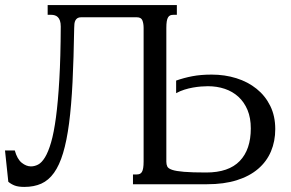

<svg xmlns="http://www.w3.org/2000/svg" viewBox="-20 -736 1164 767"><path d="M553.7 -624.5Q553.7 -642.1 548.8 -654.5Q543.9 -667 526.4 -667H303.7Q294.9 -667 289.6 -663.6Q284.2 -660.2 281.2 -654.5Q278.3 -648.9 277.3 -641.1Q276.4 -633.3 276.4 -624.5Q274.4 -502.9 269.8 -408.4Q265.1 -314 255.9 -243.4Q246.6 -172.9 231.9 -124.3Q217.3 -75.7 195.8 -45.7Q174.3 -15.6 145 -2.4Q115.7 10.7 77.1 10.7Q53.7 10.7 39.3 5.4Q24.9 0 13.2 -9.8L0 -134.8H39.1Q48.8 -100.1 66.9 -85.7Q85 -71.3 103.5 -71.3Q118.2 -71.3 132.3 -78.6Q146.5 -85.9 159.7 -107.4Q172.9 -128.9 184.1 -167.2Q195.3 -205.6 203.6 -267.6Q211.9 -329.6 217 -418.5Q222.2 -507.3 222.7 -629.9Q222.7 -644 219.5 -653.3Q216.3 -662.6 210.9 -667.7Q205.6 -672.9 198.7 -674.8Q191.9 -676.8 185.1 -676.8H170.4V-715.8H686.5V-676.8H672.4Q665 -676.8 659.9 -674.6Q654.8 -672.4 651.4 -666.7Q647.9 -661.1 646.2 -650.9Q644.5 -640.6 644.5 -624.5V-89.8Q644.5 -79.1 648.2 -71Q651.9 -63 667.5 -57.6Q683.1 -52.2 715.1 -49.6Q747.1 -46.9 803.7 -46.9Q893.6 -46.9 937.7 -92.8Q981.9 -138.7 981.9 -223.1Q981.9 -265.1 968.8 -296.6Q955.6 -328.1 932.4 -349.4Q909.2 -370.6 877.9 -381.1Q846.7 -391.6 810.5 -391.6Q798.3 -391.6 783 -390.4Q767.6 -389.2 750.7 -386.2Q733.9 -383.3 716.8 -377.9Q699.7 -372.6 683.6 -363.8V-414.1Q715.3 -425.3 748.8 -431.6Q782.2 -438 825.7 -438Q877.9 -438 924.1 -423.6Q970.2 -409.2 1004.9 -381.3Q1039.6 -353.5 1059.6 -313Q1079.6 -272.5 1079.6 -220.2Q1079.6 -171.9 1062.5 -131.3Q1045.4 -90.8 1011.2 -61.5Q977.1 -32.2 926 -16.1Q875 0 807.1 0H511.2V-39.1H525.9Q533.2 -39.1 538.3 -41.3Q543.5 -43.5 546.9 -49.1Q550.3 -54.7 552 -64.9Q553.7 -75.2 553.7 -91.3Z"/></svg>

Font: Arian AMU Serif
Style: Regular
Weight: 400
Designer: Ruben Hakobyan (Tarumian)
Foundry: Ruben Hakobyan (Tarumian)
Version: Version 1.002